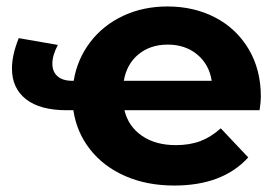

<svg xmlns="http://www.w3.org/2000/svg" viewBox="-20 -566 855 594"><path d="M783 -225H365Q377 -175 419 -146Q461 -117 524 -117Q567 -117 600 -129.5Q633 -142 663 -169L748 -79Q669 8 519 8Q434 8 367 -21.5Q300 -51 258.5 -104Q217 -157 207 -225H186Q104 -225 60.5 -259Q17 -293 17 -354Q17 -396 38 -448L159 -427Q142 -395 142 -369Q142 -344 158 -330Q174 -316 204 -316H208Q219 -383 259 -435.5Q299 -488 361 -517Q423 -546 498 -546Q580 -546 645.5 -512Q711 -478 749 -414.5Q787 -351 787 -267Q787 -251 783 -225ZM363 -316H635Q627 -367 590 -397.5Q553 -428 499 -428Q445 -428 408.5 -398Q372 -368 363 -316Z"/></svg>

Font: Montserrat-Bold
Style: Bold
Weight: 700
Version: Version 7.200